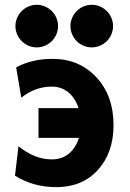

<svg xmlns="http://www.w3.org/2000/svg" viewBox="-20 -768 544 801"><path d="M446.8 -192.9H140.6V-316.9H446.8ZM215.3 12.7Q118.2 12.7 42.5 -35.2L57.1 -157.7Q125.5 -103 196.3 -103Q251 -103 283.9 -143.8Q316.9 -184.6 316.9 -251.5Q316.9 -322.8 282.2 -365.7Q248.5 -406.7 196.3 -406.7Q126.5 -406.7 68.8 -360.4L47.4 -486.8Q113.3 -522.5 198.7 -522.5Q310.5 -522.5 382.1 -445.6Q453.6 -368.7 453.6 -246.1Q453.6 -130.9 388.4 -59.1Q323.2 12.7 215.3 12.7ZM133.3 -570.3Q115.7 -570.3 99.4 -577.1Q83 -584 70.6 -596.4Q58.1 -608.9 51.3 -625.2Q44.4 -641.6 44.4 -659.2Q44.4 -676.8 51.3 -693.1Q58.1 -709.5 70.6 -721.9Q83 -734.4 99.4 -741.2Q115.7 -748 133.3 -748Q150.9 -748 167.2 -741.2Q183.6 -734.4 196 -721.9Q208.5 -709.5 215.3 -693.1Q222.2 -676.8 222.2 -659.2Q222.2 -641.6 215.3 -625.2Q208.5 -608.9 196 -596.4Q183.6 -584 167.2 -577.1Q150.9 -570.3 133.3 -570.3ZM362.8 -570.3Q345.2 -570.3 328.9 -577.1Q312.5 -584 300 -596.4Q287.6 -608.9 280.8 -625.2Q273.9 -641.6 273.9 -659.2Q273.9 -676.8 280.8 -693.1Q287.6 -709.5 300 -721.9Q312.5 -734.4 328.9 -741.2Q345.2 -748 362.8 -748Q380.4 -748 396.7 -741.2Q413.1 -734.4 425.5 -721.9Q438 -709.5 444.8 -693.1Q451.7 -676.8 451.7 -659.2Q451.7 -641.6 444.8 -625.2Q438 -608.9 425.5 -596.4Q413.1 -584 396.7 -577.1Q380.4 -570.3 362.8 -570.3Z"/></svg>

Font: Cadman
Style: Bold
Weight: 700
Designer: Paul James MIller
Foundry: High-Logic / Made with FontCreator
Version: Version 2.114;March 28, 2021;FontCreator 13.0.0.2683 64-bit